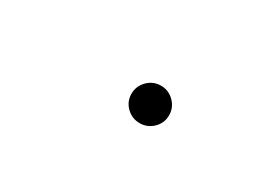

<svg xmlns="http://www.w3.org/2000/svg" viewBox="-12 -694 611 432"><g transform="rotate(30 293.0 -478.5)"><path d="M331.5 -429.7Q311.5 -429.7 297.1 -443.8Q282.7 -458 282.7 -478Q282.7 -498 297.1 -512.5Q311.5 -526.9 331.5 -526.9Q351.6 -526.9 366 -512.5Q380.4 -498 380.4 -478Q380.4 -458 366 -443.8Q351.6 -429.7 331.5 -429.7Z"/></g></svg>

Font: Cascadia Mono PL ExtraLight
Style: Italic
Weight: 200
Italic angle: -10°
Monospace: yes
Designer: Aaron Bell
Foundry: Saja Typeworks
Version: Version 2404.023; ttfautohint (v1.8.4)